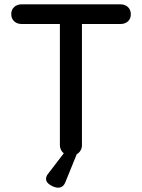

<svg xmlns="http://www.w3.org/2000/svg" viewBox="-20 -720 657 888"><path d="M585 -654Q585 -633 571.5 -621Q558 -609 537 -609H359V-48Q359 -35 352.5 -24Q346 -13 335 -7L283 121Q273 148 249 148Q233 148 213 136Q193 124 193 108Q193 94 203 83L275 -11Q267 -17 262 -27Q257 -37 257 -48V-609H80Q59 -609 45.5 -621.5Q32 -634 32 -655Q32 -675 45.5 -687.5Q59 -700 80 -700H537Q558 -700 571.5 -687.5Q585 -675 585 -654Z"/></svg>

Font: Quicksand Medium
Style: Regular
Weight: 500
Designer: Andrew Paglinawan
Foundry: Andrew Paglinawan
Version: Version 3.000